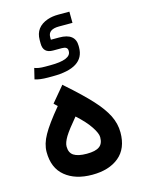

<svg xmlns="http://www.w3.org/2000/svg" viewBox="-120 -867 691 937"><g transform="rotate(-15 225.5 -399.0)"><path d="M88.4 -577.1 75.2 -522.5C91.8 -517.1 113.8 -514.2 141.6 -514.2H165C272 -514.2 325.7 -548.3 325.7 -617.2V-625C325.7 -667.5 298.8 -689 244.6 -689H207.5H202.6V-693.8V-703.6C203.1 -728.5 221.7 -741.2 257.3 -741.2H323.2H325.7L325.2 -797.9H269C248 -797.9 230 -794.9 214.4 -789.6C170.9 -774.4 149.4 -745.1 149.4 -702.1V-683.6C149.4 -651.4 166 -635.3 199.2 -635.3H244.1C263.2 -635.3 272.5 -628.4 272.5 -615.2V-612.3C272.5 -583.5 237.3 -569.3 167.5 -569.3H142.1C129.9 -569.3 119.1 -569.8 110.4 -571.3C101.6 -572.8 94.2 -574.7 88.4 -577.1ZM141.6 -165.5C141.6 -178.7 147.5 -194.8 159.2 -214.4C170.9 -233.4 191.9 -260.7 221.7 -295.9C252 -268.6 274.4 -243.7 289.6 -220.7C304.7 -197.8 312 -180.2 312 -167.5C312 -145.5 305.7 -129.9 292.5 -120.6C279.3 -110.8 258.3 -106 228.5 -106C198.7 -106 176.8 -110.8 162.6 -120.1C148.4 -129.4 141.6 -144.5 141.6 -165.5ZM228 0C284.7 0 329.6 -13.7 363.3 -41.5C397 -69.3 413.6 -110.4 413.6 -164.6C413.6 -193.8 406.7 -222.7 392.6 -251C378.4 -278.8 356.9 -308.6 328.1 -339.8C299.3 -371.1 259.3 -409.7 207 -455.6L199.7 -462.4L193.4 -454.6L140.1 -391.1L134.3 -384.3L140.6 -377.9L151.4 -367.7C110.4 -318.4 81.5 -278.8 65.4 -249.5C48.8 -220.2 40.5 -191.9 40.5 -165C40.5 -110.8 57.6 -69.8 91.8 -42C125.5 -14.2 170.9 0 228 0Z"/></g></svg>

Font: Shabnam FD Medium
Style: Regular
Weight: 500
Foundry: DejaVu fonts team - Redesigned by Saber Rastikerdar - Based on Vazir font
Version: Version 5.00;October 20, 2019;FontCreator 12.0.0.2547 64-bit